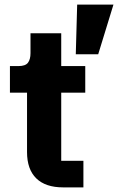

<svg xmlns="http://www.w3.org/2000/svg" viewBox="-20 -811 511 831"><path d="M341 0H253Q177 0 137 -39Q97 -78 97 -153V-410H23V-525H60Q90 -525 101 -539.5Q112 -554 112 -581V-667H245V-525H349V-410H245V-115H341ZM471 -791 405 -576H308L314 -791Z"/></svg>

Font: IBM Plex Sans Var
Style: Regular
Weight: 400
Designer: Mike Abbink, Paul van der Laan, Pieter van Rosmalen
Foundry: Bold Monday
Version: Version 3.000